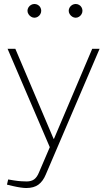

<svg xmlns="http://www.w3.org/2000/svg" viewBox="-20 -735 533 964"><path d="M112 209Q100 209 83 206.5Q66 204 44 199L15 192L21 166L51 171Q70 174 87 175Q104 176 114 176Q137 176 151.5 165.5Q166 155 176 130L230 4L18 -490H57L249 -38H251L443 -490H480L210 141Q196 175 173 192Q150 209 112 209ZM153 -646Q144 -646 136 -651Q128 -656 123 -664Q118 -672 118 -681Q118 -690 123 -698Q128 -706 136 -710.5Q144 -715 153 -715Q162 -715 170 -710.5Q178 -706 182.5 -698Q187 -690 187 -681Q187 -672 182.5 -664Q178 -656 170 -651Q162 -646 153 -646ZM360 -646Q351 -646 343 -651Q335 -656 330 -664Q325 -672 325 -681Q325 -690 330 -698Q335 -706 343 -710.5Q351 -715 360 -715Q369 -715 377 -710.5Q385 -706 389.5 -698Q394 -690 394 -681Q394 -672 389.5 -664Q385 -656 377 -651Q369 -646 360 -646Z"/></svg>

Font: REM Medium Thin
Style: Regular
Weight: 250
Version: Version 1.005;gftools[0.9.28]